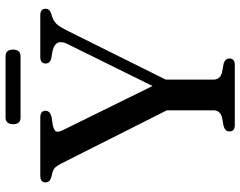

<svg xmlns="http://www.w3.org/2000/svg" viewBox="-107 -758 865 691"><g transform="rotate(-90 325.5 -412.5)"><path d="M460.5 -19Q460.5 0 437 0H221Q198 0 198 -19Q198 -34 216 -40L248.5 -46Q274 -53 274 -76.5V-244.5L82 -625.5Q74 -640.5 67.8 -646.8Q61.5 -653 50.5 -656L33 -660.5Q14.5 -666 14.5 -681Q14.5 -700 38.5 -700H247.5Q272.5 -700 272.5 -681Q272.5 -665.5 250.5 -659.5L220.5 -655Q201.5 -650.5 198 -643.2Q194.5 -636 202 -620L361.5 -296L513 -603Q533.5 -644.5 489 -655.5L459 -661Q442.5 -666 442.5 -681Q442.5 -700 466 -700H616Q639.5 -700 639.5 -681Q639.5 -674 635.8 -669.2Q632 -664.5 621.5 -660.5L613 -658Q596 -653 585 -641.5Q574 -630 559 -599.5L384.5 -248.5V-76.5Q384.5 -53 410 -46L442.5 -40Q460.5 -34 460.5 -19ZM224 -797.5Q224 -825 248.5 -825H468Q492.5 -825 492.5 -798Q492.5 -771 468 -771H248.5Q224 -771 224 -797.5Z"/></g></svg>

Font: Fraunces 72pt Soft
Style: Regular
Weight: 400
Version: Version 1.000;[b76b70a41]